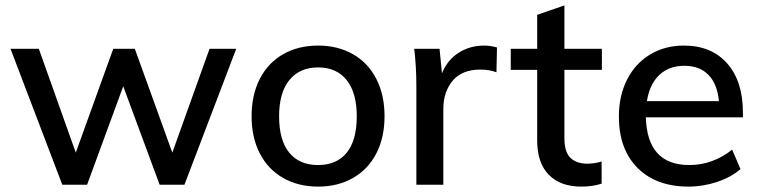

<svg xmlns="http://www.w3.org/2000/svg" viewBox="-20 -685 2817 712"><path d="M757 -504H856L664 0H572L437 -365L303 0H211L19 -504H124L261 -119L400 -504H480L619 -119Z M913 -254Q913 -333 943.5 -392.5Q974 -452 1030 -484Q1086 -516 1160 -516Q1233 -516 1289 -484Q1345 -452 1375.5 -392.5Q1406 -333 1406 -254Q1406 -175 1375.5 -116Q1345 -57 1289 -25Q1233 7 1160 7Q1086 7 1030 -25Q974 -57 943.5 -116Q913 -175 913 -254ZM1303 -254Q1303 -341 1265.5 -388Q1228 -435 1160 -435Q1091 -435 1053 -388Q1015 -341 1015 -254Q1015 -165 1052.5 -119Q1090 -73 1159 -73Q1229 -73 1266 -119Q1303 -165 1303 -254Z M1823 -509 1821 -417Q1794 -427 1762 -427Q1693 -427 1658.5 -385.5Q1624 -344 1624 -281V0H1524V-362Q1524 -441 1516 -504H1610L1619 -413Q1639 -463 1681 -489.5Q1723 -516 1775 -516Q1798 -516 1823 -509Z M2073 -426V-173Q2073 -121 2095.5 -99.5Q2118 -78 2158 -78Q2184 -78 2211 -86V-4Q2178 7 2136 7Q2058 7 2015 -37Q1972 -81 1972 -165V-426H1874V-504H1972V-630L2073 -665V-504H2212V-426Z M2735 -250H2375Q2380 -73 2536 -73Q2623 -73 2695 -130L2726 -58Q2692 -28 2639.5 -10.5Q2587 7 2534 7Q2413 7 2344 -62.5Q2275 -132 2275 -253Q2275 -330 2305.5 -390Q2336 -450 2391 -483Q2446 -516 2516 -516Q2618 -516 2676.5 -450Q2735 -384 2735 -267ZM2379 -310H2646Q2640 -374 2607 -407.5Q2574 -441 2518 -441Q2461 -441 2425 -407Q2389 -373 2379 -310Z"/></svg>

Font: Muli SemiBold
Style: Regular
Weight: 600
Designer: Vernon Adams
Foundry: Vernon Adams
Version: Version 2.000